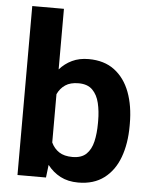

<svg xmlns="http://www.w3.org/2000/svg" viewBox="-54 -795 669 849"><g transform="rotate(5 281.0 -370.0)"><path d="M529.8 -269.5V-259.3Q529.8 -180.7 507.3 -119.9Q484.9 -59.1 439.2 -24.7Q393.6 9.8 324.7 9.8Q279.3 9.8 245.6 -7.8Q211.9 -25.4 188 -56.6L181.2 0H54.7V-750H195.3V-481Q218.8 -507.8 250.5 -522.9Q282.2 -538.1 323.7 -538.1Q393.1 -538.1 438.7 -503.7Q484.4 -469.2 507.1 -408.7Q529.8 -348.1 529.8 -269.5ZM389.2 -259.3V-269.5Q389.2 -312.5 380.6 -348.4Q372.1 -384.3 350.3 -406Q328.6 -427.7 288.6 -427.7Q252.4 -427.7 230 -412.6Q207.5 -397.5 195.3 -371.1V-156.7Q207.5 -130.4 230.2 -115.5Q252.9 -100.6 289.6 -100.6Q329.6 -100.6 351.1 -121.3Q372.6 -142.1 380.9 -178Q389.2 -213.9 389.2 -259.3Z"/></g></svg>

Font: Vazirmatn RD UI FD
Style: Bold
Weight: 700
Designer: Saber Rastikerdar
Foundry: Saber Rastikerdar
Version: Version 33.003